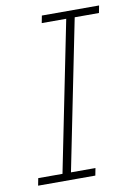

<svg xmlns="http://www.w3.org/2000/svg" viewBox="-81 -750 559 803"><g transform="rotate(-10 198.5 -349.0)"><path d="M15 0 21 -31H124L252 -667H148L154 -698H397L391 -667H288L160 -31H264L258 0Z"/></g></svg>

Font: IBM Plex Sans ExtLt
Style: Italic
Weight: 200
Italic angle: -11°
Designer: Mike Abbink, Paul van der Laan, Pieter van Rosmalen
Foundry: Bold Monday
Version: Version 3.005